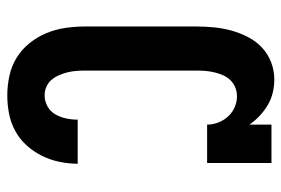

<svg xmlns="http://www.w3.org/2000/svg" viewBox="-146 -638 791 540"><g transform="rotate(90 250.0 -367.5)"><path d="M248 8Q220 8 192.5 2Q165 -4 141.5 -18.5Q118 -33 100.5 -55Q83 -77 72.5 -102.5Q62 -128 58 -155.5Q54 -183 54 -210V-525Q54 -549 56.5 -574Q59 -599 65.5 -622.5Q72 -646 83.5 -668.5Q95 -691 113 -708Q131 -725 154.5 -734Q178 -743 203 -743Q222 -743 240.5 -738.5Q259 -734 275 -724.5Q291 -715 305 -702Q319 -689 330 -673V-735H438V-554H330Q330 -570 324 -585.5Q318 -601 307 -613Q296 -625 281 -631.5Q266 -638 250 -638Q237 -638 225 -633Q213 -628 204.5 -619Q196 -610 191 -598.5Q186 -587 183 -574.5Q180 -562 179 -549.5Q178 -537 178 -525V-210Q178 -198 179 -185.5Q180 -173 183 -161Q186 -149 191 -137.5Q196 -126 204 -116.5Q212 -107 223.5 -102Q235 -97 248 -97Q264 -97 278.5 -105Q293 -113 301 -127Q309 -141 312.5 -157Q316 -173 316 -190H440Q440 -164 434.5 -138Q429 -112 417.5 -89Q406 -66 388.5 -46.5Q371 -27 348 -14.5Q325 -2 299.5 3Q274 8 248 8Z"/></g></svg>

Font: Iosevka Curly Slab Extrabold
Style: Regular
Weight: 800
Monospace: yes
Designer: Belleve Invis
Foundry: Belleve Invis
Version: Version 22.1.2; ttfautohint (v1.8.4)